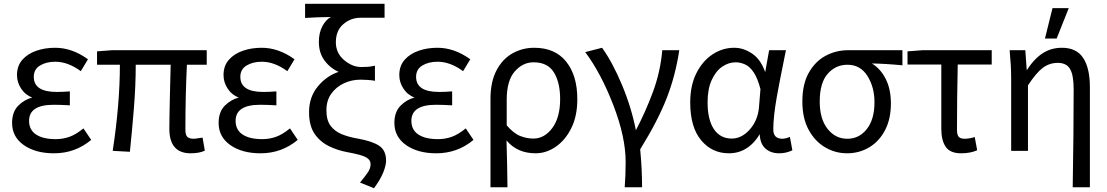

<svg xmlns="http://www.w3.org/2000/svg" viewBox="-20 -793 5866 1017"><path d="M266 19Q168 19 106 -24.5Q44 -68 44 -142Q44 -200 76.5 -233Q109 -266 153 -277V-275Q114 -290 92 -323.5Q70 -357 70 -395Q70 -444 98 -476Q126 -508 172 -524Q218 -540 272 -540Q362 -540 446 -479L408 -416Q340 -466 273 -466Q225 -466 192 -446Q159 -426 159 -386Q159 -306 280 -306Q314 -306 350 -309V-235Q303 -238 264 -238Q134 -238 134 -153Q134 -105 171 -80.5Q208 -56 275 -56Q314 -56 348.5 -68.5Q383 -81 422 -113L463 -52Q378 19 266 19Z M990 19Q877 19 877 -111Q877 -160 880 -288L884 -450H699Q699 -342 689.5 -223Q680 -104 668 11L577 6Q615 -243 615 -450H494V-521L572 -527H1075V-450H970Q962 -285 962 -105Q962 -78 972.5 -68Q983 -58 1006 -58Q1014 -58 1031 -61L1053 -64L1065 5Q1036 19 990 19Z M1360 19Q1262 19 1200 -24.5Q1138 -68 1138 -142Q1138 -200 1170.5 -233Q1203 -266 1247 -277V-275Q1208 -290 1186 -323.5Q1164 -357 1164 -395Q1164 -444 1192 -476Q1220 -508 1266 -524Q1312 -540 1366 -540Q1456 -540 1540 -479L1502 -416Q1434 -466 1367 -466Q1319 -466 1286 -446Q1253 -426 1253 -386Q1253 -306 1374 -306Q1408 -306 1444 -309V-235Q1397 -238 1358 -238Q1228 -238 1228 -153Q1228 -105 1265 -80.5Q1302 -56 1369 -56Q1408 -56 1442.5 -68.5Q1477 -81 1516 -113L1557 -52Q1472 19 1360 19Z M1961 204 1887 174Q1919 135 1931 116Q1943 97 1943 76Q1943 54 1919.5 40.5Q1896 27 1825 14Q1768 4 1721 -19.5Q1674 -43 1645.5 -85.5Q1617 -128 1617 -199Q1617 -280 1665 -337Q1713 -394 1779 -414V-410Q1731 -430 1700 -471Q1669 -512 1669 -571Q1669 -620 1688 -655Q1707 -690 1733 -703Q1656 -702 1596 -698V-773H2017V-699H1890Q1838 -699 1798.5 -665Q1759 -631 1759 -569Q1759 -512 1802.5 -475Q1846 -438 1893 -438Q1914 -438 1928 -439Q1942 -440 1966 -445V-365Q1933 -371 1889 -371Q1843 -371 1802 -352Q1761 -333 1735 -297Q1709 -261 1709 -209Q1709 -157 1730.5 -127.5Q1752 -98 1789.5 -82.5Q1827 -67 1875 -59Q1953 -45 1989 -20.5Q2025 4 2025 58Q2025 83 2010 120.5Q1995 158 1961 204Z M2291 19Q2193 19 2131 -24.5Q2069 -68 2069 -142Q2069 -200 2101.5 -233Q2134 -266 2178 -277V-275Q2139 -290 2117 -323.5Q2095 -357 2095 -395Q2095 -444 2123 -476Q2151 -508 2197 -524Q2243 -540 2297 -540Q2387 -540 2471 -479L2433 -416Q2365 -466 2298 -466Q2250 -466 2217 -446Q2184 -426 2184 -386Q2184 -306 2305 -306Q2339 -306 2375 -309V-235Q2328 -238 2289 -238Q2159 -238 2159 -153Q2159 -105 2196 -80.5Q2233 -56 2300 -56Q2339 -56 2373.5 -68.5Q2408 -81 2447 -113L2488 -52Q2403 19 2291 19Z M2668 199H2578V-269Q2578 -359 2609.5 -419.5Q2641 -480 2694 -510Q2747 -540 2810 -540Q2920 -540 2979 -466.5Q3038 -393 3038 -268Q3038 -178 3006 -114Q2974 -50 2923.5 -15.5Q2873 19 2817 19Q2720 19 2663 -49Q2667 89 2668 199ZM2805 -59Q2864 -59 2905.5 -115Q2947 -171 2947 -268Q2947 -356 2914 -409.5Q2881 -463 2806 -463Q2749 -463 2706.5 -414.5Q2664 -366 2664 -265V-129Q2701 -86 2736 -72.5Q2771 -59 2805 -59Z M3381 199H3289Q3294 135 3294 65Q3294 -67 3229 -235.5Q3164 -404 3080 -517L3169 -540Q3224 -464 3274.5 -343.5Q3325 -223 3349 -99H3346Q3398 -197 3438 -304.5Q3478 -412 3488 -527H3578Q3558 -393 3511.5 -273.5Q3465 -154 3371 -2Q3381 101 3381 199Z M4107 19Q4061 19 4032.5 -8Q4004 -35 4004 -90H4009Q3946 19 3841 19Q3751 19 3693.5 -50.5Q3636 -120 3636 -250Q3636 -341 3669 -406Q3702 -471 3755 -505.5Q3808 -540 3869 -540Q3920 -540 3967 -507Q4014 -474 4037 -399H4031L4054 -527H4143Q4109 -361 4095 -282Q4076 -175 4076 -107Q4076 -59 4123 -58Q4141 -58 4164 -68L4177 3Q4145 19 4107 19ZM3856 -59Q3908 -59 3950.5 -106Q3993 -153 4000 -222L4008 -321Q3993 -379 3972 -410Q3951 -441 3926 -452Q3901 -463 3877 -463Q3839 -463 3805 -439.5Q3771 -416 3749.5 -368.5Q3728 -321 3728 -251Q3728 -159 3761.5 -109Q3795 -59 3856 -59Z M4467 19Q4404 19 4350 -13Q4296 -45 4263 -106Q4230 -167 4230 -255Q4230 -348 4264.5 -408.5Q4299 -469 4354 -498Q4409 -527 4471 -527H4760V-447Q4668 -456 4593 -457V-460Q4642 -432 4670.5 -377Q4699 -322 4699 -245Q4699 -163 4668 -103.5Q4637 -44 4584 -12.5Q4531 19 4467 19ZM4468 -58Q4531 -58 4571.5 -109.5Q4612 -161 4612 -251Q4612 -332 4574.5 -391Q4537 -450 4469 -450Q4406 -450 4364 -402Q4322 -354 4322 -255Q4322 -163 4363.5 -110.5Q4405 -58 4468 -58Z M5071 19Q5013 19 4989.5 -15Q4966 -49 4966 -111V-451H4787V-521L4866 -527H5233V-451H5053Q5049 -271 5049 -105Q5049 -78 5058.5 -68Q5068 -58 5089 -58Q5114 -58 5143 -67L5156 3Q5120 19 5071 19Z M5577 -589H5515L5555 -750H5641ZM5753 199H5662Q5667 -89 5667 -321Q5667 -395 5648 -427.5Q5629 -460 5583 -460Q5539 -460 5504 -434Q5469 -408 5425 -341V6H5336V-381Q5336 -442 5328 -527H5411L5419 -414H5414Q5454 -478 5500 -509Q5546 -540 5605 -540Q5682 -540 5717.5 -486Q5753 -432 5753 -331Z"/></svg>

Font: LXGW 975 Gothic SC
Style: Regular
Weight: 400
Version: Version 2.01;February 25, 2021